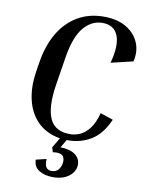

<svg xmlns="http://www.w3.org/2000/svg" viewBox="-98 -758 796 1050"><g transform="rotate(10 300.0 -233.5)"><path d="M393 132Q393 169 359.5 196Q326 223 269 223Q226 223 194 204.5Q162 186 161 145L219 131Q217 164 227 177.5Q237 191 256 191Q284 191 297.5 171Q311 151 311 128Q311 108 301 97.5Q291 87 267 87Q263 87 257 87.5Q251 88 246 89L238 63L271 7Q198 -5 150.5 -49.5Q103 -94 84.5 -165Q66 -236 79 -324L88 -382Q103 -477 143.5 -546Q184 -615 247.5 -652.5Q311 -690 393 -690Q469 -690 519 -659.5Q569 -629 588.5 -580.5Q608 -532 594 -477L472 -448Q499 -548 477.5 -601.5Q456 -655 391 -655Q332 -655 287.5 -603Q243 -551 224 -432L199 -274Q180 -149 209 -87Q238 -25 320 -25Q350 -25 377.5 -37.5Q405 -50 428.5 -81Q452 -112 467 -167L538 -143Q501 -59 443.5 -24.5Q386 10 318 10H309L283 55Q336 56 364.5 77Q393 98 393 132Z"/></g></svg>

Font: Inria Serif
Style: Bold Italic
Weight: 700
Italic angle: -10°
Designer: Black Foundry Team
Foundry: Black Foundry
Version: Version 1.000; ttfautohint (v1.8.3)